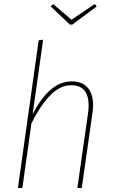

<svg xmlns="http://www.w3.org/2000/svg" viewBox="-20 -933 564 953"><path d="M442 -410Q442 -393 439 -373L386 0H364L417 -371Q420 -392 420 -409Q420 -510 333 -510Q279 -510 230.5 -461Q182 -412 136 -321L91 0H69L172 -733L194 -736L142 -366Q226 -529 335 -529Q388 -529 415 -498Q442 -467 442 -410ZM450 -913 460 -901 339 -811H327L232 -901L244 -913L335 -835Z"/></svg>

Font: Fira Sans Condensed Thin
Style: Italic
Weight: 250
Width: 3
Italic angle: -8°
Designer: Carrois Corporate & Edenspiekermann AG
Foundry: Carrois Corporate GbR & Edenspiekermann AG
Version: Version 4.203